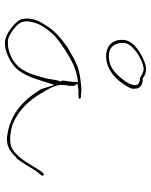

<svg xmlns="http://www.w3.org/2000/svg" viewBox="63 -793 612 778"><g transform="rotate(90 369.0 -404.0)"><path d="M57 -189C59 -177 71 -161 94 -143C116 -127 135 -119 149 -118C187 -116 224 -136 250 -157C277 -180 295 -225 308 -268L324 -319L340 -268C341 -265 342 -262 345 -258C383 -198 435 -144 519 -129C574 -118 596 -142 618 -164L619 -163C641 -185 659 -228 683 -257L691 -267C695 -272 686 -280 682 -273L674 -264C656 -238 635 -195 609 -169C598 -158 583 -142 557 -140C528 -137 499 -144 481 -150H480V-151C424 -174 385 -219 359 -263C346 -286 328 -311 324 -342H323V-344H324C325 -354 325 -363 325 -369V-370H327C328 -380 328 -389 328 -396V-398L319 -412L340 -415C346 -416 351 -417 360 -416H374C375 -417 379 -418 380 -420C380 -424 380 -424 372 -426H359V-427C351 -428 341 -428 329 -427C251 -420 235 -408 171 -371C124 -337 103 -317 79 -278V-277C63 -255 50 -223 57 -189ZM70 -230C78 -266 99 -290 119 -313C137 -334 218 -388 254 -400C266 -405 280 -409 292 -411H293L312 -414V-399C312 -384 306 -363 307 -350V-348L311 -344L310 -343C301 -322 303 -299 294 -272C285 -237 271 -189 240 -163C220 -145 184 -128 149 -130C133 -130 117 -139 100 -152C72 -173 60 -190 70 -230ZM144 -612C134 -567 155 -528 208 -528C264 -528 305 -571 327 -608C339 -626 342 -634 338 -656C335 -665 322 -676 305 -676H298C277 -692 256 -695 225 -681C187 -665 154 -641 144 -612ZM154 -587C152 -608 158 -617 167 -629C184 -649 218 -673 256 -680H260C272 -680 287 -671 296 -665C296 -665 295 -664 298 -665H305C311 -663 318 -661 323 -656V-653C326 -648 325 -642 324 -637C319 -615 300 -592 286 -577C272 -561 246 -539 208 -539C170 -539 157 -562 154 -587ZM294 -272V-273ZM360 -415V-416ZM674 -263V-264ZM683 -256V-257ZM691 -267Z"/></g></svg>

Font: Stray Cat
Style: HlExt
Weight: 100
Version: Version 1.0